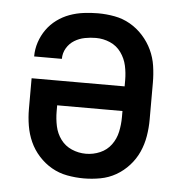

<svg xmlns="http://www.w3.org/2000/svg" viewBox="-44 -570 588 621"><g transform="rotate(5 250.0 -260.0)"><path d="M250 8Q223 8 196 3Q169 -2 145.5 -15.5Q122 -29 103.5 -49.5Q85 -70 74 -94.5Q63 -119 58.5 -146Q54 -173 54 -200V-300H356V-320Q356 -344 351 -367Q346 -390 332 -409.5Q318 -429 296 -438.5Q274 -448 250 -448Q232 -448 214 -444.5Q196 -441 180.5 -431.5Q165 -422 155.5 -406Q146 -390 146 -371H56Q56 -395 63.5 -417.5Q71 -440 84.5 -459Q98 -478 117 -492Q136 -506 158 -514Q180 -522 203.5 -525Q227 -528 250 -528Q277 -528 304 -523Q331 -518 354.5 -504.5Q378 -491 396.5 -470.5Q415 -450 426.5 -425.5Q438 -401 442 -374Q446 -347 446 -320V-200Q446 -173 441.5 -146Q437 -119 426 -94.5Q415 -70 396.5 -49.5Q378 -29 354.5 -15.5Q331 -2 304 3Q277 8 250 8ZM250 -72Q274 -72 296 -81.5Q318 -91 332 -110Q346 -129 351 -152.5Q356 -176 356 -200V-220H144V-200Q144 -176 149 -152.5Q154 -129 168 -110Q182 -91 204 -81.5Q226 -72 250 -72Z"/></g></svg>

Font: Iosevka Term Curly Medium
Style: Regular
Weight: 500
Designer: Belleve Invis
Foundry: Belleve Invis
Version: Version 32.3.0